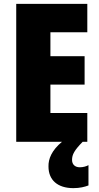

<svg xmlns="http://www.w3.org/2000/svg" viewBox="-20 -734 515 994"><path d="M353 94C353 66 365 44 408 0H432V-149H241V-296H418V-443H241V-567H432V-714H64V0H301C247 45 230 89 231 128C231 198 278 240 360 240C394 240 420 233 438 226V121C427 127 411 132 393 132C368 132 353 117 353 94Z"/></svg>

Font: Noto Sans Hebrew Condensed Black
Style: Regular
Weight: 900
Width: 3
Designer: Monotype Design Team
Foundry: Monotype Imaging Inc.
Version: Version 2.004